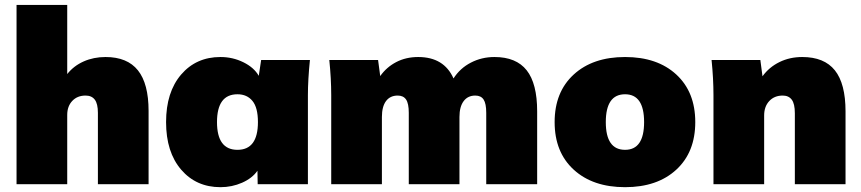

<svg xmlns="http://www.w3.org/2000/svg" viewBox="-20 -756 3535 788"><path d="M47.9 0V-735.8H255.9V-452.1Q282.7 -485.8 323.5 -503.9Q364.3 -522 413.1 -522Q502.4 -522 546.1 -467.3Q589.8 -412.6 589.8 -300.8V0H381.8V-293Q381.8 -330.1 369.1 -346.9Q356.4 -363.8 331.1 -363.8Q297.4 -363.8 276.6 -341.8Q255.9 -319.8 255.9 -284.2V0Z M884.8 12.2Q785.2 12.2 723.4 -59.8Q661.6 -131.8 661.6 -254.9Q661.6 -377.9 723.4 -450Q785.2 -522 884.8 -522Q935.1 -522 978.8 -500.5Q1022.5 -479 1042 -444.8L1051.8 -509.8H1252Q1243.7 -428.2 1243.7 -365.2V0H1037.6L1036.6 -55.2Q1015.1 -24.4 973.6 -6.1Q932.1 12.2 884.8 12.2ZM1038.6 -254.9Q1038.6 -314.5 1016.1 -341.8Q993.7 -369.1 954.6 -369.1Q870.6 -369.1 870.6 -254.9Q870.6 -141.1 954.6 -141.1Q1038.6 -141.1 1038.6 -254.9Z M1339.4 0V-365.2Q1339.4 -433.1 1331.5 -509.8H1531.7L1540.5 -443.8Q1566.4 -480.5 1606.2 -501.2Q1646 -522 1696.3 -522Q1802.2 -522 1841.3 -434.1Q1868.2 -476.1 1912.6 -499Q1957 -522 2009.3 -522Q2098.6 -522 2141.6 -467.5Q2184.6 -413.1 2184.6 -298.8V0H1975.6V-293Q1975.6 -331.1 1964.8 -347.4Q1954.1 -363.8 1930.7 -363.8Q1899.9 -363.8 1882.8 -340.8Q1865.7 -317.9 1865.7 -275.9V0H1657.7V-293Q1657.7 -331.1 1646.7 -347.4Q1635.7 -363.8 1612.3 -363.8Q1581.1 -363.8 1564.2 -341.1Q1547.4 -318.4 1547.4 -275.9V0Z M2755.6 -59.6Q2677.7 12.2 2545.4 12.2Q2413.1 12.2 2334.7 -59.6Q2256.3 -131.3 2256.3 -254.9Q2256.3 -378.4 2334.7 -450.2Q2413.1 -522 2545.4 -522Q2677.7 -522 2755.6 -450.2Q2833.5 -378.4 2833.5 -254.9Q2833.5 -131.3 2755.6 -59.6ZM2545.4 -141.1Q2623.5 -141.1 2623.5 -254.9Q2623.5 -369.1 2545.4 -369.1Q2466.3 -369.1 2466.3 -254.9Q2466.3 -141.1 2545.4 -141.1Z M2908.2 0V-365.2Q2908.2 -433.1 2900.4 -509.8H3100.6L3109.4 -442.9Q3136.7 -480.5 3179 -501.2Q3221.2 -522 3272.5 -522Q3362.8 -522 3406.5 -467.3Q3450.2 -412.6 3450.2 -298.8V0H3242.2V-291Q3242.2 -330.1 3229.5 -346.9Q3216.8 -363.8 3192.4 -363.8Q3158.2 -363.8 3137.2 -341.3Q3116.2 -318.8 3116.2 -282.2V0Z"/></svg>

Font: Mulish ExtraBlack
Style: Regular
Weight: 1000
Designer: Vernon Adams
Foundry: Vernon Adams
Version: Version 3.603; ttfautohint (v1.8.3)